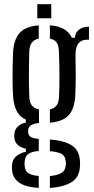

<svg xmlns="http://www.w3.org/2000/svg" viewBox="-20 -727 446 914"><path d="M164.5 167.5Q46 161.5 37.5 85Q37 79.5 36.8 73Q36.5 66.5 37 60Q38.5 32.5 58 16.2Q77.5 0 103.5 -4.5V-18.5Q51.5 -31.5 48.5 -70.5Q48 -77.5 48.2 -81.2Q48.5 -85 48.5 -90Q49.5 -110 65.2 -125Q81 -140 103 -143V-157.5Q73 -171.5 58.8 -200Q44.5 -228.5 42 -273.5Q40 -314 39.8 -343.5Q39.5 -373 40 -403.2Q40.5 -433.5 42 -476Q45.5 -539.5 74 -570.5Q102.5 -601.5 164.5 -606.5V-543Q121 -535 119.5 -482.5Q118.5 -451.5 117.8 -412.5Q117 -373.5 117.5 -334.8Q118 -296 119.5 -266Q120.5 -238.5 132.2 -224.5Q144 -210.5 165.5 -206V-141.5Q114 -137.5 114 -104.5V-99Q114 -83.5 125.5 -75.8Q137 -68 164.5 -65.5V-8Q135 -6.5 117 4.5Q99 15.5 97.5 41Q96.5 46 96.8 51.8Q97 57.5 97.5 63.5Q99.5 88.5 117 98.5Q134.5 108.5 164.5 110.5ZM217.5 -143V-206Q238 -211 248.8 -224.2Q259.5 -237.5 261 -266Q263.5 -313 263 -373.2Q262.5 -433.5 260.5 -485Q259 -511.5 249.2 -525.2Q239.5 -539 217.5 -543V-606.5Q297.5 -600.5 322 -547.5H336.5Q338.5 -572.5 356.5 -586.2Q374.5 -600 403.5 -600V-538H393Q368 -538 353.8 -520.8Q339.5 -503.5 339.5 -466.5V-441Q340.5 -408 340.5 -382.2Q340.5 -356.5 340.2 -331.2Q340 -306 338.5 -273.5Q335 -209.5 307.2 -178.8Q279.5 -148 217.5 -143ZM217.5 167.5V111Q250 108 270 97.8Q290 87.5 293 61.5Q295.5 50 292.5 38.5Q289.5 12.5 269.2 3.8Q249 -5 217.5 -7.5V-63Q285 -58 321 -35.5Q357 -13 360.5 37.5Q361 43.5 361.2 51Q361.5 58.5 360.5 67Q357 120 317.2 142.2Q277.5 164.5 217.5 167.5ZM157.5 -640V-707H224V-640Z"/></svg>

Font: Big Shoulders Stencil Text
Style: Regular
Weight: 400
Designer: Patric King
Foundry: XO Type Co
Version: Version 1.000